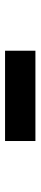

<svg xmlns="http://www.w3.org/2000/svg" viewBox="272 -1144 157 740"><g transform="rotate(90 350.0 -774.5)"><path d="M176 -716V-833H524V-716Z"/></g></svg>

Font: Martian Mono
Style: Bold
Weight: 700
Designer: Roman Shamin
Foundry: Evil Martians
Version: Version 1.000